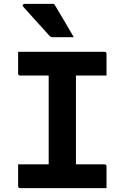

<svg xmlns="http://www.w3.org/2000/svg" viewBox="-20 -966 640 986"><path d="M527 0H84Q73 0 73 -11V-122H230V-578H84Q73 -578 73 -589V-700H516Q527 -700 527 -689V-578H370V-122H516Q527 -122 527 -111ZM258 -946Q285 -900 309 -860.5Q333 -821 359 -775H251Q241 -775 235 -781Q209 -810 191.5 -829.5Q174 -849 160 -864Q146 -879 132 -895Q118 -911 99 -932Q95 -937 97.5 -941.5Q100 -946 106 -946Z"/></svg>

Font: Recursive Mn Lnr St
Style: Bold
Weight: 700
Monospace: yes
Version: Version 1.079;hotconv 1.0.112;makeotfexe 2.5.65598; ttfautoh